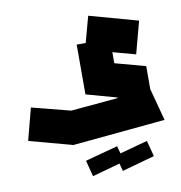

<svg xmlns="http://www.w3.org/2000/svg" viewBox="-80 -494 806 857"><g transform="rotate(-10 323.0 -65.5)"><path d="M209 137 208 136 15 84 53 -61 228 -16 441 -35V-38L304 -76H303V-78V-302H344L376 -420L596 -359L557 -213L454 -241V-191L590 -154H592V-49L631 97ZM408 289 389 216 537 176 556 248ZM273 289 254 216 402 176 421 248Z"/></g></svg>

Font: Blaka
Style: Regular
Weight: 400
Designer: Mohamed Gaber
Foundry: Kief Type Foundry
Version: Version 1.003; ttfautohint (v1.8.4.7-5d5b)